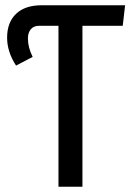

<svg xmlns="http://www.w3.org/2000/svg" viewBox="-20 -709 501 729"><path d="M446 -611H293V0H202V-611H128Q108 -611 97 -598Q86 -585 86 -563Q86 -529 104 -493L41 -460Q7 -512 7 -566Q7 -624 41 -656.5Q75 -689 138 -689H455Z"/></svg>

Font: Fira Sans Extra Condensed
Style: Regular
Weight: 400
Width: 1
Designer: Carrois Corporate & Edenspiekermann AG
Foundry: Carrois Corporate GbR & Edenspiekermann AG
Version: Version 4.203